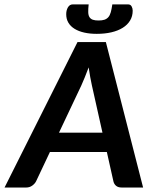

<svg xmlns="http://www.w3.org/2000/svg" viewBox="-54 -836 680 856"><path d="M584 0H488.3Q472.7 0 463.6 -7.6Q454.6 -15.1 451.7 -27.3L422.4 -158.2H168.5L106.9 -27.8Q101.6 -17.1 89.8 -8.5Q78.1 0 63 0H-33.7L291.5 -648.4H418ZM209 -244.6H402.8L355.5 -456.1Q352.1 -471.2 348.4 -491.5Q344.7 -511.7 341.3 -535.6Q332.5 -511.7 324 -491.2Q315.4 -470.7 308.6 -455.1ZM385.3 -744.6Q400.9 -744.6 411.4 -748Q421.9 -751.5 429 -759.5Q436 -767.6 439.9 -781.5Q443.8 -795.4 446.8 -816.4H517.1Q527.8 -816.4 532.7 -807.6Q537.6 -798.8 537.6 -788.6Q537.6 -763.7 525.9 -744.4Q514.2 -725.1 492.9 -711.9Q471.7 -698.7 442.4 -691.9Q413.1 -685.1 377.4 -685.1Q346.7 -685.1 321.8 -690.7Q296.9 -696.3 278.8 -707.3Q260.7 -718.3 251 -734.6Q241.2 -751 241.2 -772.5Q241.2 -790.5 249 -803.5Q256.8 -816.4 270.5 -816.4H341.3Q338.9 -795.4 339.4 -781.5Q339.8 -767.6 345 -759.5Q350.1 -751.5 359.9 -748Q369.6 -744.6 385.3 -744.6Z"/></svg>

Font: Carlito
Style: Bold Italic
Weight: 700
Italic angle: -7°
Designer: Lukasz Dziedzic
Foundry: tyPoland Lukasz Dziedzic
Version: Version 1.104